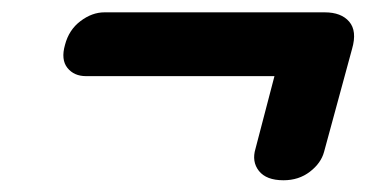

<svg xmlns="http://www.w3.org/2000/svg" viewBox="-20 -454 630 319"><path d="M88 -379.5Q94.5 -404.5 113.8 -419Q133 -433.5 153.5 -433.5H519.5Q547 -433.5 560.2 -418Q573.5 -402.5 565 -373L518.5 -202Q513.5 -183 495 -168.8Q476.5 -154.5 451 -154.5Q422.5 -154.5 410.2 -170Q398 -185.5 404.5 -207L436 -327.5H123Q103 -327.5 92 -341.2Q81 -355 88 -379.5Z"/></svg>

Font: Fraunces 9pt Soft Black
Style: Italic
Weight: 900
Italic angle: -16°
Version: Version 1.000;[b76b70a41]